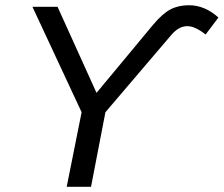

<svg xmlns="http://www.w3.org/2000/svg" viewBox="-20 -714 855 734"><path d="M702 -694Q763 -694 815 -647L766 -582Q726 -614 696 -614Q662 -614 632 -577L383 -285L328 0H235L292 -285L104 -688H200L349 -359L565 -619Q601 -662 631.5 -678Q662 -694 702 -694Z"/></svg>

Font: Libra Sans
Style: Italic
Weight: 400
Italic angle: -12°
Foundry: Context Ltd
Version: Version 1.002